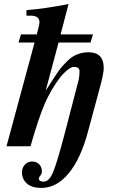

<svg xmlns="http://www.w3.org/2000/svg" viewBox="-20 -719 563 944"><path d="M205 -275H206Q252 -348 269.5 -372Q287 -396 313 -421Q356 -462 415 -462Q490 -462 490 -385Q490 -357 471 -288L411 -66Q376 63 317 134Q258 205 183 205Q137 205 112.5 183.5Q88 162 88 128Q88 106 102.5 90.5Q117 75 137 75Q159 75 172.5 88.5Q186 102 186 124Q186 135 178.5 144Q171 153 171 159Q171 174 195 174Q222 174 242 125Q262 76 298 -62L363 -312Q371 -340 371 -369Q371 -390 343 -390Q330 -390 310 -373.5Q290 -357 274 -336Q231 -280 200.5 -210Q170 -140 130 0H12L150 -510H71L83 -550H161L164 -562Q174 -599 174 -609Q174 -642 132 -642H110V-669Q205 -677 317 -699L278 -550H437L425 -510H268Z"/></svg>

Font: STIX
Style: Bold Italic
Weight: 700
Italic angle: -16.33°
Designer: MicroPress Inc., with final additions and corrections provided by Coen Hoffman, Elsevier (retired)
Version: Version 1.1.1